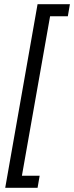

<svg xmlns="http://www.w3.org/2000/svg" viewBox="-20 -766 355 920"><path d="M160 -746H315L305 -688H220L85 76H170L160 134H5Z"/></svg>

Font: Niramit Light
Style: Italic
Weight: 300
Italic angle: -10°
Designer: Katatrad Aksorn Co.,Ltd.
Foundry: Cadson Demak Co.,Ltd.
Version: Version 1.000; ttfautohint (v1.6)